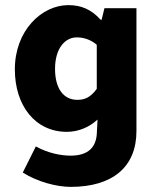

<svg xmlns="http://www.w3.org/2000/svg" viewBox="-20 -529 615 750"><path d="M256 201C420 201 513 123 513 -17V-497H388L377 -452H373C336 -493 296 -509 247 -509C143 -509 38 -410 38 -258C38 -116 118 -14 241 -14C286 -14 329 -32 361 -62L358 -4C354 44 327 79 256 79C217 79 167 69 120 43L69 145C127 182 203 201 256 201ZM282 -139C229 -139 195 -182 195 -260C195 -340 234 -383 280 -383C305 -383 334 -375 358 -354V-182C334 -149 312 -139 282 -139Z"/></svg>

Font: DAIFUKU Sans
Style: Bold
Weight: 700
Designer: Original font ‘Source Han Sans JP’ : Paul D. Hunt
Foundry: Daifuku
Version: Version 1.000